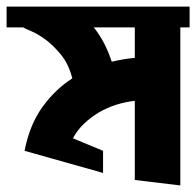

<svg xmlns="http://www.w3.org/2000/svg" viewBox="-23 -564 598 585"><path d="M526.4 1 387.7 -15.6V-256.8Q360.4 -253.9 332 -245.1Q303.7 -236.3 278.8 -221.7Q253.9 -207 232.9 -187Q211.9 -167 199.2 -142.6L291 -104.5V-37.1L51.8 -104.5Q67.4 -184.6 106.9 -238.8Q146.5 -293 197.3 -325.2Q186.5 -368.2 163.1 -397Q139.6 -425.8 115.7 -443.4Q91.8 -460.9 71.8 -469.2Q51.8 -477.5 47.9 -480.5H-2.9V-543.9H554.7V-480.5H526.4ZM317.4 -376Q355.5 -384.8 387.7 -387.7V-480.5H262.7Q297.9 -436.5 317.4 -376Z"/></svg>

Font: Shorif Bongobondhu ANSI V2
Style: Regular
Weight: 400
Designer: Shorif Uddin Shishir, Shorif art & Design, e-mail : shorifart@gmail.com, facebook : Shorif2001
Foundry: Lipighor Font Foundry
Version: Designed By Shorif Uddin Shishir | Build By Niladri Shekhar 